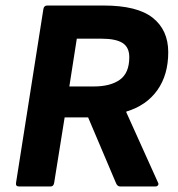

<svg xmlns="http://www.w3.org/2000/svg" viewBox="-20 -675 645 695"><path d="M49 0Q36 0 38 -13L137 -642Q139 -655 151 -655H355Q477 -655 533 -610.5Q589 -566 589 -486Q589 -404 549.5 -348.5Q510 -293 437 -271V-269L552 -14Q555 -9 552 -4.5Q549 0 542 0H415Q405 0 400 -12L299 -250H214L176 -13Q174 0 163 0ZM231 -362H319Q380 -362 414 -386.5Q448 -411 448 -468Q448 -504 423.5 -519.5Q399 -535 347 -535H258Z"/></svg>

Font: Sofia Sans ExtraBold
Style: Italic
Weight: 800
Italic angle: -9°
Designer: Botio Nikoltchev, Ani Petrova
Foundry: lettersoup
Version: Version 4.100; ttfautohint (v1.8.4.7-5d5b)